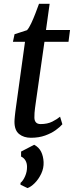

<svg xmlns="http://www.w3.org/2000/svg" viewBox="-20 -709 386 1002"><path d="M167 -175.5Q164.5 -158 162.8 -145Q161 -132 160.2 -120.2Q159.5 -108.5 159.5 -95.5Q159.5 -79.5 167.5 -70.5Q175.5 -61.5 192 -61.5Q227.5 -61.5 252.8 -74.2Q278 -87 293.5 -100L305.5 -60.5Q293.5 -46.5 270.8 -30Q248 -13.5 215.5 -1.8Q183 10 141.5 10Q104 10 79.8 -9.5Q55.5 -29 55.5 -73.5Q55.5 -79 56 -86Q56.5 -93 57.5 -102.8Q58.5 -112.5 60 -125.2Q61.5 -138 64 -155L110.5 -491H47.5L56 -530.5L121 -551.5Q131.5 -563 143 -587.5Q154.5 -612 165.2 -640Q176 -668 183.5 -689H239L220 -552.5H345.5L337.5 -491H212ZM123.5 272.5 87 255V245.5Q101 234 111.2 210.2Q121.5 186.5 121 161.5Q121 142.5 112.8 128.5Q104.5 114.5 90 108V82L158.5 46.5Q183.5 60 194.8 83.2Q206 106.5 207.5 136.5Q209 168.5 195 197.8Q181 227 160.8 247Q140.5 267 123.5 272.5Z"/></svg>

Font: Merriweather 24pt
Style: Italic
Weight: 400
Italic angle: -7.8°
Designer: Eben Sorkin
Foundry: Eben Sorkin
Version: Version 2.101